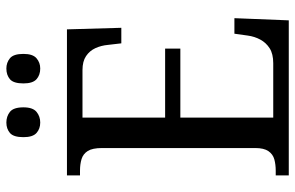

<svg xmlns="http://www.w3.org/2000/svg" viewBox="-186 -764 949 618"><g transform="rotate(-90 289.0 -454.5)"><path d="M34 0V-42H49Q69 -42 85.5 -46.5Q102 -51 112 -65.5Q122 -80 122 -108V-601Q122 -632 112.5 -647Q103 -662 86.5 -667Q70 -672 49 -672H34V-714H504L509 -539H459L454 -582Q452 -604 443.5 -622.5Q435 -641 418 -652.5Q401 -664 373 -664H220V-398H442V-349H220V-50H395Q425 -50 443 -61.5Q461 -73 471 -91.5Q481 -110 484 -132L490 -175H540L533 0ZM378 -800Q357 -800 343.5 -812Q330 -824 330 -854Q330 -886 343.5 -897.5Q357 -909 378 -909Q397 -909 411 -897.5Q425 -886 425 -854Q425 -824 411 -812Q397 -800 378 -800ZM204 -800Q184 -800 170.5 -812Q157 -824 157 -854Q157 -886 170.5 -897.5Q184 -909 204 -909Q224 -909 238.5 -897.5Q253 -886 253 -854Q253 -824 238.5 -812Q224 -800 204 -800Z"/></g></svg>

Font: Noto Serif Khmer SemiCondensed
Style: Regular
Weight: 400
Width: 4
Designer: Danh Hong and the Monotype Design Team
Foundry: Monotype Imaging Inc.
Version: Version 2.004